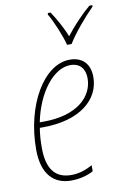

<svg xmlns="http://www.w3.org/2000/svg" viewBox="-87 -818 582 880"><g transform="rotate(-10 203.5 -377.5)"><path d="M261 -606H282C311 -654 367 -719 406 -758L407 -765H393C349 -728 307 -682 277 -643C261 -685 234 -732 212 -765H200L198 -758C219 -724 251 -647 261 -606ZM172 10C216 10 253 -2 276 -15V-43C249 -28 216 -15 177 -15C103 -15 65 -62 65 -161C65 -195 67 -226 72 -253H86C261 -253 354 -336 354 -440C354 -505 316 -537 261 -537C140 -537 38 -365 38 -158C38 -41 93 10 172 10ZM94 -278H76C103 -413 181 -512 259 -512C304 -512 327 -483 327 -439C327 -354 251 -278 94 -278Z"/></g></svg>

Font: Noto Sans Condensed Thin
Style: Italic
Weight: 100
Width: 3
Italic angle: -12°
Designer: Monotype Design Team
Foundry: Monotype Imaging Inc.
Version: Version 2.013